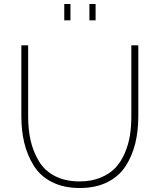

<svg xmlns="http://www.w3.org/2000/svg" viewBox="-20 -937 799 962"><path d="M333 -835H302V-917H333ZM459 -835H428V-917H459ZM379 -28Q438 -28 484 -47Q530 -66 558.5 -96.5Q587 -127 605.5 -170.5Q624 -214 631 -258.5Q638 -303 638 -354V-710H673V-354Q673 -280 657.5 -217.5Q642 -155 609 -104Q576 -53 517.5 -24Q459 5 380 5Q299 5 240 -25Q181 -55 148.5 -108Q116 -161 101.5 -222Q87 -283 87 -354V-710H121V-354Q121 -288 133.5 -233Q146 -178 174.5 -130Q203 -82 255 -55Q307 -28 379 -28Z"/></svg>

Font: Raleway
Style: ExtraLight
Weight: 200
Designer: Matt McInerney, Pablo Impallari, Rodrigo Fuenzalida
Foundry: Matt McInerney, Pablo Impallari, Rodrigo Fuenzalida
Version: Version 2.001